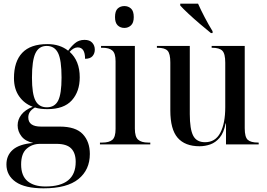

<svg xmlns="http://www.w3.org/2000/svg" viewBox="-20 -786 1451 1045"><path d="M217 239Q116 239 65.5 204Q15 169 15 109Q15 59 50.5 28.5Q86 -2 161 -8Q118 -17 97 -44Q76 -71 76 -104Q76 -135 96 -161.5Q116 -188 158 -205Q112 -222 84 -262Q56 -302 56 -361Q56 -451 101 -498.5Q146 -546 238 -546Q306 -546 351 -510Q366 -532 387.5 -550.5Q409 -569 440 -569Q468 -569 482 -553.5Q496 -538 496 -516Q496 -495 483.5 -480.5Q471 -466 443 -466Q443 -528 403 -528Q381 -528 359 -504Q414 -455 414 -365Q414 -288 371 -240Q328 -192 238 -192Q220 -192 202.5 -194Q185 -196 170 -201Q150 -189 142 -176Q134 -163 134 -147Q134 -97 203 -97H305Q392 -97 430.5 -56Q469 -15 469 52Q469 138 407 188.5Q345 239 217 239ZM235 -202Q278 -202 296.5 -238.5Q315 -275 315 -364Q315 -459 296 -497.5Q277 -536 234 -536Q192 -536 173 -496.5Q154 -457 154 -363Q154 -275 173 -238.5Q192 -202 235 -202ZM227 229Q392 229 392 95Q392 47 367.5 22Q343 -3 288 -3H198Q155 -3 125 23.5Q95 50 95 109Q95 171 130 200Q165 229 227 229Z M657 -634Q635 -634 620.5 -648Q606 -662 606 -693Q606 -726 620.5 -739.5Q635 -753 657 -753Q678 -753 693 -739.5Q708 -726 708 -693Q708 -662 693 -648Q678 -634 657 -634ZM524 0V-10H537Q574 -10 591.5 -25Q609 -40 609 -84V-453Q609 -496 591.5 -511Q574 -526 538 -526H530V-536H714V-86Q714 -41 732 -25.5Q750 -10 786 -10H798V0Z M1066 10Q987 10 947 -36Q907 -82 907 -185V-446Q907 -494 892 -510Q877 -526 837 -526H834V-536H1013V-165Q1013 -83 1031.5 -47.5Q1050 -12 1096 -12Q1152 -12 1179 -63Q1206 -114 1206 -203V-445Q1206 -494 1190 -510Q1174 -526 1135 -526H1132V-536H1312V-88Q1312 -40 1328.5 -25Q1345 -10 1385 -10H1388V0H1210V-114H1208Q1198 -63 1175.5 -36.5Q1153 -10 1124.5 0Q1096 10 1066 10ZM1128 -606Q1102 -627 1068.5 -655.5Q1035 -684 1005.5 -711.5Q976 -739 961 -756V-766H1058Q1073 -732 1094.5 -691Q1116 -650 1137 -616V-606Z"/></svg>

Font: Noto Serif Display SemiCondensed Medium
Style: Regular
Weight: 500
Width: 4
Designer: Monotype Design Team
Foundry: Monotype Imaging Inc.
Version: Version 2.009